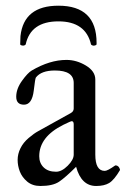

<svg xmlns="http://www.w3.org/2000/svg" viewBox="-20 -632 435 664"><path d="M36.1 0ZM314 -478Q310.1 -474.1 304.7 -474.1Q298.8 -474.1 294.9 -478Q276.4 -558.1 182.1 -558.1Q85.9 -558.1 68.8 -478Q64.9 -474.1 59.6 -474.1L52.7 -475.6Q51.3 -476.6 49.8 -478L50.8 -507.3Q62.5 -612.3 182.1 -612.3Q314 -612.3 314 -483.9ZM234.9 -97.2V-202.1Q234.9 -212.9 228 -212.9Q224.6 -212.9 198.7 -200.2Q115.7 -158.7 115.7 -91.8Q115.7 -67.9 131.1 -53Q146.5 -38.1 173.8 -38.1Q193.4 -38.1 214.1 -58.8Q234.9 -79.6 234.9 -97.2ZM380.9 -60.1Q391.6 -58.6 395 -45.4Q395 -43.9 394.5 -43Q374.5 -9.3 357.4 1Q340.3 11.2 312.5 11.2Q261.2 11.2 243.2 -55.2Q206.1 -18.1 184.1 -3.4Q162.1 11.2 119.6 11.2Q92.3 11.2 74.2 -3.9Q56.2 -19 48.6 -38.8Q41 -58.6 41 -79.1Q41 -99.6 50.8 -119.4Q60.5 -139.2 79.3 -155Q98.1 -170.9 111.8 -178.2L225.1 -241.2Q234.9 -246.6 234.9 -256.8V-345.2Q234.9 -388.2 169.9 -388.2Q122.6 -388.2 104 -363.8Q101.6 -360.4 96.7 -318.4Q90.8 -270 63 -270Q36.1 -270 36.1 -297.4Q36.1 -324.7 55.9 -352.3Q75.7 -379.9 89.8 -388.2Q152.3 -424.8 210 -424.8Q244.6 -424.8 277.1 -405.3Q309.6 -385.7 309.6 -356.9V-97.2Q309.6 -41 342.3 -41Q351.6 -41 377.4 -59.1Q378.9 -60.1 380.9 -60.1Z"/></svg>

Font: Junicode
Style: Regular
Weight: 400
Designer: Peter S. Baker
Foundry: Briery Creek Software
Version: Version 0.7.2